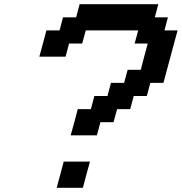

<svg xmlns="http://www.w3.org/2000/svg" viewBox="-20 -895 866 915"><path d="M250 0H375Q380.4 -21 391.6 -62.5Q402.8 -104 408.7 -125H283.7Q278.3 -104 267.1 -62.5Q255.9 -21 250 0ZM316.9 -250H441.9L458.5 -312.5H521L538.1 -375H600.6L617.2 -437.5H679.7L696.3 -500H758.8Q770 -541.5 792.5 -625Q814.9 -708.5 826.2 -750H763.7L780.3 -812.5H717.8L734.4 -875H359.4L342.8 -812.5H280.3L263.7 -750H201.2Q195.8 -729.5 184.6 -687.7Q173.3 -646 167.5 -625H292.5L309.1 -687.5H371.6L388.7 -750H638.7L621.6 -687.5H684.1Q678.2 -667 667.2 -625.2Q656.2 -583.5 650.9 -562.5H588.4L571.3 -500H508.8L492.2 -437.5H429.7L413.1 -375H350.6Q345.2 -354 334 -312.3Q322.8 -270.5 316.9 -250Z"/></svg>

Font: Faithful 32x
Style: Oblique
Weight: 400
Foundry: Faithful Resource Pack
Version: Version 1.0; January 27, 2023